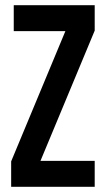

<svg xmlns="http://www.w3.org/2000/svg" viewBox="-20 -720 410 740"><path d="M345 -700V-602L136 -100H345V0H23V-98L232 -600H33V-700Z"/></svg>

Font: BebasNeueW03-Regular
Style: Regular
Weight: 400
Designer: Ryoichi Tsunekawa
Foundry: Ryoichi Tsunekawa
Version: Version 1.30